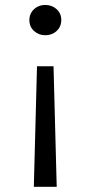

<svg xmlns="http://www.w3.org/2000/svg" viewBox="-20 -524 365 755"><path d="M113 210.5 125.5 -263.5H190.5L203 210.5ZM158 -385.5Q132 -385.5 113.8 -402.2Q95.5 -419 95.5 -445Q95.5 -462.5 103.8 -475.8Q112 -489 126.2 -496.8Q140.5 -504.5 158 -504.5Q184.5 -504.5 202.8 -487.8Q221 -471 221 -445Q221 -427.5 212.5 -414Q204 -400.5 189.8 -393Q175.5 -385.5 158 -385.5Z"/></svg>

Font: Geologica Thin Roman ExtraLight
Style: Regular
Weight: 250
Version: Version 1.010;gftools[0.9.28]